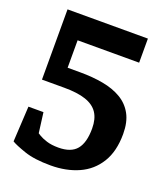

<svg xmlns="http://www.w3.org/2000/svg" viewBox="-125 -734 720 837"><g transform="rotate(20 235.0 -315.5)"><path d="M207 16.7Q131.5 16.7 84.7 0.5Q37.8 -15.6 20 -26.7L29.1 -191.1H98.8L111 -97.3Q111.1 -97.2 123.2 -89.8Q135.4 -82.3 157.8 -75.1Q180.2 -68 212.2 -68Q270.9 -68 296.8 -99.5Q322.7 -131 322.7 -196.3Q322.7 -240.9 304.4 -268.5Q286.1 -296.1 247.6 -309.1Q209.2 -322.1 148.1 -322.1H44.2V-648H417V-536.3H131.6V-409H190.1Q247.9 -409 296.8 -400Q345.7 -391.1 381.9 -369.7Q418 -348.4 438 -311.9Q458 -275.4 458 -220.3Q458 -139.6 425.4 -86.8Q392.8 -34 336.1 -8.7Q279.4 16.7 207 16.7Z"/></g></svg>

Font: Faustina Light
Style: Regular
Weight: 300
Designer: Alfonso Garcia
Foundry: http://www.omnibus-type.com
Version: Version 1.200